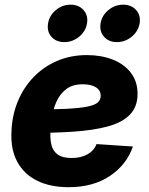

<svg xmlns="http://www.w3.org/2000/svg" viewBox="-20 -777 627 809"><path d="M268.6 11.7Q191.9 11.7 136.5 -15.6Q81.1 -43 52.7 -95.5Q24.4 -147.9 28.3 -223.1Q30.8 -290.5 54.7 -348.9Q78.6 -407.2 120.6 -451.2Q162.6 -495.1 220 -520Q277.3 -544.9 346.2 -544.9Q406.2 -544.9 454.6 -526.1Q502.9 -507.3 531.2 -470.7Q559.6 -434.1 559.6 -381.3Q559.6 -327.1 527.3 -293.9Q495.1 -260.7 433.6 -244.1Q372.1 -227.5 284.4 -221.9Q196.8 -216.3 85.4 -216.3L102.1 -315.4Q197.3 -315.4 256.8 -318.4Q316.4 -321.3 348.4 -327.9Q380.4 -334.5 392.3 -345.7Q404.3 -356.9 404.3 -373.5Q404.3 -396 384.5 -408.9Q364.7 -421.9 328.6 -421.9Q285.2 -421.9 258.5 -401.1Q231.9 -380.4 217.8 -348.4Q203.6 -316.4 198.5 -281.7Q193.4 -247.1 192.4 -218.8Q190.9 -188 197.5 -163.6Q204.1 -139.2 224.1 -125.2Q244.1 -111.3 281.7 -111.3Q321.8 -111.3 349.1 -127Q376.5 -142.6 386.7 -169.9L540 -159.7Q513.7 -83 443.1 -35.6Q372.6 11.7 268.6 11.7ZM472.7 -599.6Q438 -599.6 418.2 -622.3Q398.4 -645 403.8 -678.7Q409.2 -711.9 436.8 -734.6Q464.4 -757.3 499 -757.3Q533.7 -757.3 553.7 -734.6Q573.7 -711.9 568.4 -678.7Q562.5 -645 534.9 -622.3Q507.3 -599.6 472.7 -599.6ZM251 -599.6Q216.3 -599.6 196.5 -622.3Q176.8 -645 182.6 -678.7Q188 -711.9 215.3 -734.6Q242.7 -757.3 277.3 -757.3Q312 -757.3 332 -734.6Q352.1 -711.9 346.7 -678.7Q341.3 -645 313.5 -622.3Q285.6 -599.6 251 -599.6Z"/></svg>

Font: Inter 20pt ExtraBold
Style: Italic
Weight: 800
Italic angle: -9.3988°
Version: Version 4.001;git-66647c0bb